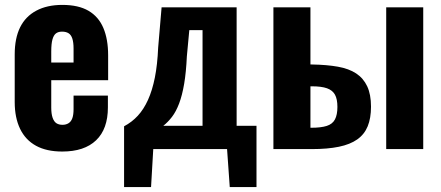

<svg xmlns="http://www.w3.org/2000/svg" viewBox="-20 -608 1798 783"><path d="M234 10Q170 10 127 -13.5Q84 -37 62 -82.5Q40 -128 40 -192V-386Q40 -452 62 -496.5Q84 -541 128 -564.5Q172 -588 234 -588Q300 -588 341 -564Q382 -540 401.5 -494Q421 -448 421 -382V-281H189V-169Q189 -144 194.5 -128Q200 -112 210 -105.5Q220 -99 235 -99Q249 -99 259.5 -105.5Q270 -112 275 -126Q280 -140 280 -163V-218H420V-170Q420 -82 372 -36Q324 10 234 10ZM189 -353H280V-410Q280 -435 275 -450.5Q270 -466 259.5 -472.5Q249 -479 233 -479Q218 -479 208.5 -472Q199 -465 194 -447.5Q189 -430 189 -398Z M486 155V-93Q518 -110 542 -136Q566 -162 583.5 -200.5Q601 -239 611.5 -291.5Q622 -344 625 -414L639 -578H945V-95H1026V155H917L906 0H605L596 155ZM646 -95H806V-485H752L742 -378Q739 -313 731 -266Q723 -219 710.5 -186Q698 -153 681.5 -131.5Q665 -110 646 -95Z M1095 0V-578H1246V-345Q1247 -345 1248 -345Q1249 -345 1250.5 -345Q1252 -345 1253 -345Q1313 -344 1358 -336Q1403 -328 1432.5 -308.5Q1462 -289 1477.5 -256Q1493 -223 1493 -173Q1493 -126 1479.5 -93Q1466 -60 1437 -39.5Q1408 -19 1362 -9.5Q1316 0 1252 0ZM1246 -87H1249Q1289 -87 1312.5 -94.5Q1336 -102 1346 -121Q1356 -140 1356 -172Q1356 -204 1346 -222Q1336 -240 1313.5 -248Q1291 -256 1252 -256Q1251 -256 1249 -256Q1247 -256 1246 -256ZM1555 0V-578H1706V0Z"/></svg>

Font: Oswald SemiBold
Style: Regular
Weight: 600
Designer: Vernon Adams
Foundry: Vernon Adams
Version: Version 4.100; ttfautohint (v1.8.1.43-b0c9)